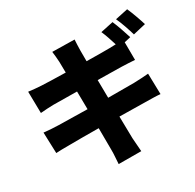

<svg xmlns="http://www.w3.org/2000/svg" viewBox="-161 -1045 1322 1302"><g transform="rotate(-20 500.0 -394.5)"><path d="M767 -830 673 -792C694 -761 717 -718 736 -681C719 -677 702 -674 688 -671C656 -665 588 -653 511 -641C504 -680 498 -710 496 -725C491 -750 488 -787 485 -807L314 -780C322 -755 329 -730 336 -700C339 -683 345 -654 352 -617C270 -604 198 -594 166 -590C135 -586 103 -584 68 -582L100 -417C137 -427 164 -433 198 -440C225 -445 297 -457 380 -470C388 -426 397 -379 406 -333C312 -318 227 -305 183 -298C149 -293 99 -287 71 -286L105 -126C128 -132 166 -139 211 -147C252 -155 338 -170 433 -186C447 -110 459 -47 464 -16C470 14 472 50 477 89L651 59C642 24 632 -13 625 -43C618 -77 606 -139 592 -212C674 -225 748 -237 792 -244C830 -250 876 -258 906 -260L874 -419C845 -411 803 -401 764 -393C722 -385 647 -372 564 -358C555 -405 546 -451 538 -495C613 -507 681 -518 719 -524C751 -528 797 -535 823 -537L798 -673L845 -693C827 -728 792 -793 767 -830ZM890 -878 796 -840C823 -802 855 -743 875 -702L969 -742C952 -776 916 -840 890 -878Z"/></g></svg>

Font: Noto Sans JP Black
Style: Regular
Weight: 900
Designer: Ryoko NISHIZUKA 西塚涼子 (kana, bopomofo & ideographs); Paul D. Hunt (Latin, Greek & Cyrillic); Sandoll Communications 산돌커뮤니
Foundry: Adobe
Version: Version 2.002;hotconv 1.0.116;makeotfexe 2.5.65601